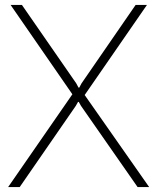

<svg xmlns="http://www.w3.org/2000/svg" viewBox="-20 -760 639 780"><path d="M274 -377 23 -740H69L290 -421L299 -404H302L311 -421L531 -740H577L324 -374L586 0H539L309 -330L300 -346H297L288 -330L60 0H13Z"/></svg>

Font: Encode Sans Narrow
Style: Thin
Weight: 250
Designer: Pablo Impallari, Andres Torresi
Foundry: Pablo Impallari, Andres Torresi
Version: Version 1.000; ttfautohint (v1.00) -l 8 -r 50 -G 200 -x 14 -